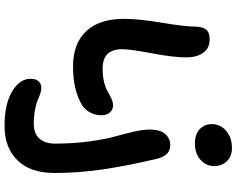

<svg xmlns="http://www.w3.org/2000/svg" viewBox="-118 -673 1042 846"><g transform="rotate(90 403.0 -250.0)"><path d="M611.8 -587.9Q572.3 -587.9 549.6 -608.6Q526.9 -629.4 526.9 -662.1Q526.9 -700.2 556.6 -725.6Q586.4 -751 631.8 -751Q669.4 -751 690.7 -728.3Q711.9 -705.6 711.9 -673.8Q711.9 -637.2 684.3 -612.5Q656.7 -587.9 611.8 -587.9ZM272.9 -50.8Q171.9 -50.8 117.4 -108.9Q63 -167 63 -274.9Q63 -339.4 80.1 -442.1Q97.2 -544.9 97.2 -586.9Q97.2 -619.6 109.6 -636.2Q122.1 -652.8 152.8 -652.8Q192.4 -652.8 212.6 -624.5Q232.9 -596.2 232.9 -547.9Q232.9 -494.1 214.8 -398.2Q196.8 -302.2 196.8 -268.1Q196.8 -225.1 217.5 -203.1Q238.3 -181.2 283.2 -181.2Q316.9 -181.2 344 -188.2Q371.1 -195.3 385 -204.1Q398.9 -212.9 414.8 -220Q430.7 -227.1 443.8 -227.1Q463.9 -227.1 475.8 -212.9Q487.8 -198.7 487.8 -176.8Q487.8 -125 446.8 -92.8Q379.9 -50.8 272.9 -50.8ZM535.2 251Q438.5 251 382.8 217.5Q327.1 184.1 327.1 136.2Q327.1 113.8 337.9 101.3Q348.6 88.9 368.2 88.9Q379.4 88.9 394 94Q408.7 99.1 422.9 105.5Q437 111.8 464.4 116.9Q491.7 122.1 525.9 122.1Q567.9 122.1 590.3 97.7Q612.8 73.2 612.8 27.8Q612.8 -52.2 603 -123Q593.3 -193.8 581.8 -234.1Q570.3 -274.4 560.5 -316.9Q550.8 -359.4 550.8 -389.2Q550.8 -434.6 570.3 -456.8Q589.8 -479 618.2 -479Q641.6 -479 656.5 -465.8Q671.4 -452.6 680.2 -418.9Q711.4 -285.2 726.8 -179.2Q742.2 -73.2 742.2 30.8Q742.2 137.2 686.3 194.1Q630.4 251 535.2 251Z"/></g></svg>

Font: Shantell Sans Irregular Bouncy
Style: Regular
Weight: 600
Designer: Stephen Nixon, Anya Danilova, Shantell Martin
Foundry: Arrow Type
Version: Version 1.006;[9816181b4]